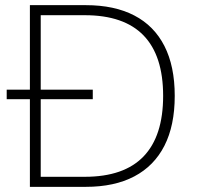

<svg xmlns="http://www.w3.org/2000/svg" viewBox="-20 -725 765 745"><path d="M96 0V-705H313Q424 -705 501 -665Q578 -625 618 -546.5Q658 -468 658 -353Q658 -238 618 -159.5Q578 -81 501 -40.5Q424 0 313 0ZM138 -39H309Q461 -39 537 -118Q613 -197 613 -353Q613 -509 537 -587.5Q461 -666 309 -666H138ZM6 -340V-377H340V-340Z"/></svg>

Font: Nunito Sans 12pt ExtraLight
Style: Regular
Weight: 200
Designer: Vernon Adams
Foundry: Vernon Adams
Version: Version 3.101;gftools[0.9.27]